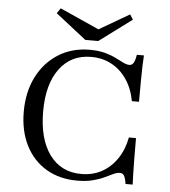

<svg xmlns="http://www.w3.org/2000/svg" viewBox="-54 -806 768 867"><g transform="rotate(5 330.0 -372.5)"><path d="M327.4 11.3Q246.8 11.3 186.7 -24.6Q126.6 -60.5 93.5 -125.8Q60.5 -191.1 60.5 -278.2Q60.5 -367.7 95.2 -436.3Q129.8 -504.8 191.5 -543.5Q253.2 -582.3 333.9 -582.3Q372.6 -582.3 401.6 -574.6Q430.6 -566.9 452 -556Q473.4 -545.2 489.1 -537.5Q504.8 -529.8 516.9 -529.8Q529 -529.8 535.9 -541.1Q542.7 -552.4 546.8 -578.2H579Q577.4 -556.5 576.6 -530.2Q575.8 -504 575.4 -465.3Q575 -426.6 575 -367.7H542.7Q532.3 -424.2 504.4 -465.3Q476.6 -506.5 435.5 -528.6Q394.4 -550.8 342.7 -550.8Q251.6 -550.8 199.6 -480.6Q147.6 -410.5 147.6 -287.1Q147.6 -162.1 199.6 -91.1Q251.6 -20.2 343.5 -20.2Q395.2 -20.2 436.3 -42.7Q477.4 -65.3 505.2 -106.5Q533.1 -147.6 543.5 -203.2H575.8Q575.8 -147.6 576.2 -108.9Q576.6 -70.2 577.4 -42.7Q578.2 -15.3 579 7.3H546.8Q542.7 -19.4 536.3 -29.8Q529.8 -40.3 516.9 -40.3Q504 -40.3 487.9 -32.7Q471.8 -25 449.6 -14.5Q427.4 -4 397.6 3.6Q367.7 11.3 327.4 11.3ZM500.8 -757.3 515.3 -734.7 367.7 -625H308.9L170.2 -733.9L186.3 -757.3L387.9 -666.9L348.4 -668.5Z"/></g></svg>

Font: Playfair 12pt
Style: Regular
Weight: 400
Designer: Claus Eggers Sørensen
Foundry: Claus Eggers Sørensen
Version: Version 2.000;gftools[0.9.28]